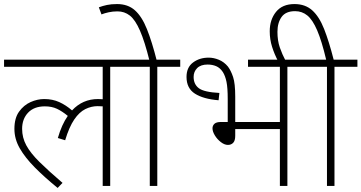

<svg xmlns="http://www.w3.org/2000/svg" viewBox="-20 -916 1781 946"><path d="M0 -587V-622H636V-587H523V0H486V-392Q476 -393 461 -393Q430 -393 400.5 -378.5Q371 -364 346 -327.5Q321 -291 301 -225L265 -236Q284 -302 314 -345Q286 -368 260.5 -380Q235 -392 201 -392Q148 -392 118.5 -361Q89 -330 89 -281Q89 -238 109.5 -200Q130 -162 174 -118.5Q218 -75 288 -15L264 10Q199 -43 151.5 -91Q104 -139 77.5 -185Q51 -231 51 -281Q51 -334 74 -366Q97 -398 130.5 -413Q164 -428 198 -428Q239 -428 272 -413Q305 -398 335 -372Q387 -428 463 -428Q475 -428 486 -427V-587Z M755 -587V0H718V-587H621V-622H868V-587ZM717 -615Q693 -712 669.5 -765.5Q646 -819 619.5 -839.5Q593 -860 559 -860Q536 -860 515.5 -855.5Q495 -851 480 -845L467 -880Q486 -887 507 -891.5Q528 -896 557 -896Q610 -896 644.5 -865.5Q679 -835 704 -772.5Q729 -710 753 -615Z M1008 -632Q1033 -632 1058.5 -621.5Q1084 -611 1103 -588Q1118 -568 1128.5 -536.5Q1139 -505 1139 -440V-315H1359V-587H1202V-622H1509V-587H1396V0H1359V-280H1139V-247Q1139 -223 1129 -212.5Q1119 -202 1103 -202Q1086 -202 1068 -216Q1050 -230 1038.5 -249Q1027 -268 1027 -284Q1027 -297 1036.5 -306Q1046 -315 1069 -315H1102V-428Q1102 -483 1096 -512.5Q1090 -542 1078 -561Q1064 -582 1045 -590Q1026 -598 1003 -598Q969 -598 951.5 -580.5Q934 -563 934 -537Q934 -501 959.5 -481.5Q985 -462 1061 -458L1057 -422Q982 -428 940.5 -454.5Q899 -481 899 -537Q899 -584 931 -608Q963 -632 1008 -632Z M1350 -615Q1332 -649 1320.5 -685.5Q1309 -722 1309 -762Q1309 -819 1340 -857.5Q1371 -896 1431 -896Q1484 -896 1518.5 -865Q1553 -834 1577 -773Q1601 -712 1624 -622H1741V-587H1628V0H1591V-587H1494V-622H1587Q1565 -715 1542.5 -767Q1520 -819 1494 -840Q1468 -861 1434 -861Q1388 -861 1367.5 -832.5Q1347 -804 1347 -759Q1347 -716 1358.5 -682.5Q1370 -649 1388 -615Z"/></svg>

Font: Noto Sans Devanagari ExtraLight
Style: Regular
Weight: 200
Designer: Jelle Bosma - Monotype Design Team
Foundry: Monotype Imaging Inc.
Version: Version 2.004; ttfautohint (v1.8.4.7-5d5b)